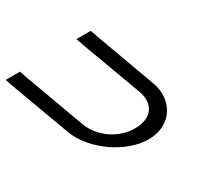

<svg xmlns="http://www.w3.org/2000/svg" viewBox="-303 -751 987 940"><g transform="rotate(-30 190.5 -281.0)"><path d="M-160.2 -543 -173.6 -582H-92.6L-78.9 -542L43.7 -207C75.4 -121 165.2 -59 257.9 -60C351.9 -60 396.4 -121 363.7 -207L239.8 -543L226.4 -582H307.4L321.1 -542L443.7 -207C487.9 -87 414.7 21 287.4 20C161.4 20 9.7 -85 -36.3 -207Z"/></g></svg>

Font: Nordica Plus
Style: NordicaClassicLightOpObl
Weight: 300
Version: Version 1.01